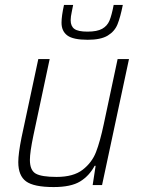

<svg xmlns="http://www.w3.org/2000/svg" viewBox="-20 -749 573 777"><path d="M54 -93Q54 -127 67 -192L135 -510H181L115 -200Q101 -133 101 -102Q101 -60 124.5 -46.5Q148 -33 209 -33Q277 -33 314.5 -62Q352 -91 368.5 -133.5Q385 -176 400 -247L456 -510H502L393 0H355L367 -78H363Q341 -37 304 -14.5Q267 8 197 8Q117 8 85.5 -15Q54 -38 54 -93ZM229 -657Q229 -684 239 -729H276Q275 -722 270.5 -701.5Q266 -681 266 -667Q266 -643 281 -632Q296 -621 334 -621Q373 -621 393.5 -632.5Q414 -644 423 -665.5Q432 -687 440 -729H477Q467 -679 455.5 -650.5Q444 -622 416 -605Q388 -588 335 -588Q276 -588 252.5 -605.5Q229 -623 229 -657Z"/></svg>

Font: Saira Semi Condensed ExtraLight
Style: Italic
Weight: 200
Width: 4
Italic angle: -12°
Designer: Hector Gatti with collaboration of the Omnibus-Type team
Foundry: Omnibus-Type
Version: Version 1.001; ttfautohint (v1.8)